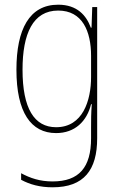

<svg xmlns="http://www.w3.org/2000/svg" viewBox="-20 -557 510 818"><path d="M228 -537C105 -537 50 -432 50 -260C50 -78 112 10 219 10C299 10 350 -40 368 -113H371C368 -72 368 -47 368 -14V32C368 156 317 216 204 216C150 216 109 202 70 181V209C107 229 150 241 204 241C338 241 394 167 394 32V-527H373L370 -439H367C348 -491 309 -537 228 -537ZM228 -512C331 -512 368 -424 368 -319V-229C368 -129 333 -15 219 -15C126 -15 76 -95 76 -260C76 -413 120 -512 228 -512Z"/></svg>

Font: Noto Sans Myanmar UI Condensed Thin
Style: Regular
Weight: 100
Width: 3
Designer: Monotype Design Team
Foundry: Monotype Imaging Inc.
Version: Version 2.103